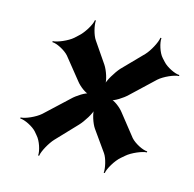

<svg xmlns="http://www.w3.org/2000/svg" viewBox="-85 -693 723 716"><g transform="rotate(15 276.5 -335.0)"><path d="M87 -147 97 -135C112 -119 124 -82 122 -64H126C128 -82 149 -119 165 -136L240 -215C256 -232 280 -269 282 -287H279C277 -269 289 -232 301 -215L357 -136C369 -119 377 -82 375 -65H379C381 -82 403 -119 422 -135L436 -147C454 -163 494 -180 511 -180V-184C494 -184 461 -201 446 -218L381 -300C369 -316 342 -337 328 -337V-333C342 -333 375 -354 391 -370L478 -452C497 -469 536 -486 553 -486V-490C536 -490 502 -507 488 -523L477 -535C462 -551 451 -588 453 -606H449C447 -588 427 -551 411 -534L334 -455C318 -437 295 -400 292 -381H295C298 -400 285 -437 273 -455L219 -534C207 -551 198 -588 200 -606H196C194 -588 171 -551 152 -535L139 -523C121 -507 81 -490 64 -490V-486C81 -486 114 -469 129 -452L195 -370C207 -354 234 -333 248 -333V-337C234 -337 201 -316 185 -300L97 -218C78 -201 39 -184 22 -184V-180C39 -180 73 -163 87 -147Z"/></g></svg>

Font: Asimov
Style: EdgeNarIt
Weight: 500
Designer: Google
Version: Version 2.000980: 2014